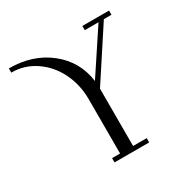

<svg xmlns="http://www.w3.org/2000/svg" viewBox="-157 -853 997 1004"><g transform="rotate(-30 341.5 -351.0)"><path d="M22 -676.8V-702.1Q165.5 -702.1 263.9 -623.8Q362.3 -545.4 378.9 -419.9L548.8 -676.8H465.8V-702.1H627V-676.8H581.1L381.8 -372.1V-25.9H463.9V0H254.9V-25.9H303.2V-354Q303.2 -440.9 267.1 -514.6Q231 -588.4 166 -632.6Q101.1 -676.8 22 -676.8Z"/></g></svg>

Font: Dehuti Alt
Style: Book
Weight: 400
Version: Version 1.2